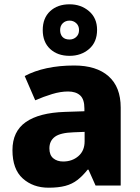

<svg xmlns="http://www.w3.org/2000/svg" viewBox="-20 -864 650 894"><path d="M206 10Q134 10 86 -33Q38 -76 38 -165Q38 -252 100 -295.5Q162 -339 282 -343L373 -346V-359Q373 -402 353 -420Q333 -438 297 -438Q262 -438 222.5 -426Q183 -414 144 -397L95 -510Q140 -534 198 -546.5Q256 -559 326 -559Q429 -559 485.5 -509Q542 -459 542 -363V0H425L392 -74H388Q365 -45 340.5 -26Q316 -7 284 1.5Q252 10 206 10ZM274 -112Q316 -112 345 -137Q374 -162 374 -206V-250L323 -248Q261 -246 235.5 -227Q210 -208 210 -173Q210 -142 228 -127Q246 -112 274 -112ZM304 -604Q248 -604 213.5 -636Q179 -668 179 -724Q179 -780 213.5 -812Q248 -844 304 -844Q357 -844 394.5 -812Q432 -780 432 -725Q432 -668 395 -636Q358 -604 304 -604ZM304 -680Q322 -680 335 -692Q348 -704 348 -724Q348 -744 335 -756Q322 -768 304 -768Q285 -768 272.5 -756Q260 -744 260 -724Q260 -704 271 -692Q282 -680 304 -680Z"/></svg>

Font: Noto Sans Symbols ExtraBold
Style: Regular
Weight: 800
Version: Version 2.002